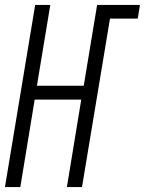

<svg xmlns="http://www.w3.org/2000/svg" viewBox="-21 -755 585 775"><path d="M-1 0 121 -735H182L128 -409H317L371 -735H544L535 -680H423L310 0H249L307 -353H119L61 0Z"/></svg>

Font: Iosevka SS04 Light Oblique
Style: Regular
Weight: 300
Italic angle: -9°
Monospace: yes
Designer: Belleve Invis
Foundry: Belleve Invis
Version: Version 19.0.0; ttfautohint (v1.8.4)